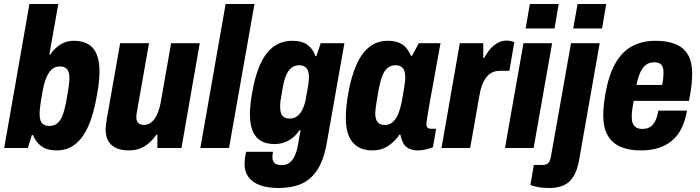

<svg xmlns="http://www.w3.org/2000/svg" viewBox="-20 -744 3517 965"><path d="M266 12Q216 12 187.5 -9.5Q159 -31 146 -65H140L120 0H1L128 -724H273L228 -470H233Q247 -491 265 -506.5Q283 -522 304.5 -530.5Q326 -539 352 -539Q394 -539 422.5 -522.5Q451 -506 465.5 -472.5Q480 -439 480 -387Q480 -362 477 -331Q474 -300 467 -265Q451 -170 423.5 -109Q396 -48 356.5 -18Q317 12 266 12ZM228 -111Q251 -111 267 -123.5Q283 -136 293.5 -162Q304 -188 312 -229Q320 -273 323.5 -296Q327 -319 328 -331Q329 -343 329 -351Q329 -371 324 -384Q319 -397 308.5 -403.5Q298 -410 280 -410Q264 -410 250.5 -402.5Q237 -395 226.5 -379.5Q216 -364 208 -341.5Q200 -319 195 -290Q187 -248 184 -225Q181 -202 180 -191.5Q179 -181 179 -173Q179 -153 183.5 -139Q188 -125 199.5 -118Q211 -111 228 -111Z M628 12Q590 12 564 0Q538 -12 524.5 -35Q511 -58 511 -92Q511 -105 513 -119Q515 -133 517 -148L584 -527H729L668 -181Q667 -174 666 -168Q665 -162 665 -156Q665 -144 669 -135Q673 -126 682 -121Q691 -116 703 -116Q719 -116 732.5 -124Q746 -132 756.5 -146Q767 -160 774.5 -180.5Q782 -201 787 -225L840 -527H984L892 0H771V-67H766Q748 -41 727 -23.5Q706 -6 681.5 3Q657 12 628 12Z M987 0 1114 -724H1259L1131 0Z M1380 201Q1327 201 1288.5 187.5Q1250 174 1229.5 146.5Q1209 119 1209 79Q1209 72 1210.5 57.5Q1212 43 1217 19H1352Q1351 26 1350 33Q1349 40 1349 45Q1349 58 1354 67.5Q1359 77 1369.5 81.5Q1380 86 1395 86Q1419 86 1435 74Q1451 62 1461.5 39Q1472 16 1478 -17Q1481 -35 1484 -53.5Q1487 -72 1491 -89H1485Q1471 -68 1452 -52.5Q1433 -37 1410 -28.5Q1387 -20 1360 -20Q1319 -20 1291.5 -36Q1264 -52 1250 -85.5Q1236 -119 1236 -170Q1236 -193 1239 -220.5Q1242 -248 1248 -281Q1271 -413 1320.5 -476Q1370 -539 1450 -539Q1498 -539 1526 -518Q1554 -497 1565 -462H1570L1592 -527H1711L1623 -29Q1608 59 1575.5 109Q1543 159 1494.5 180Q1446 201 1380 201ZM1436 -148Q1453 -148 1466.5 -155.5Q1480 -163 1490.5 -177.5Q1501 -192 1508.5 -213.5Q1516 -235 1520 -264Q1526 -294 1528.5 -311.5Q1531 -329 1532 -339.5Q1533 -350 1533 -357Q1533 -376 1527.5 -389Q1522 -402 1511.5 -409Q1501 -416 1484 -416Q1462 -416 1445.5 -403.5Q1429 -391 1418.5 -366.5Q1408 -342 1401 -303Q1396 -271 1392.5 -252.5Q1389 -234 1388.5 -224Q1388 -214 1388 -206Q1388 -187 1393 -174Q1398 -161 1409 -154.5Q1420 -148 1436 -148Z M1851 12Q1808 12 1778 -6.5Q1748 -25 1733 -61Q1718 -97 1718 -150Q1718 -177 1721 -207.5Q1724 -238 1730 -273Q1745 -359 1771.5 -418.5Q1798 -478 1837 -508.5Q1876 -539 1929 -539Q1961 -539 1983.5 -530Q2006 -521 2020.5 -504.5Q2035 -488 2045 -464H2051L2085 -527H2194L2170 -395Q2166 -370 2159.5 -335.5Q2153 -301 2146.5 -265.5Q2140 -230 2134.5 -198.5Q2129 -167 2126 -146Q2123 -125 2123 -121Q2123 -109 2129 -103Q2135 -97 2145 -97H2172L2156 -4Q2140 2 2120 7Q2100 12 2080 12Q2053 12 2032 1Q2011 -10 2002 -35Q1999 -42 1996.5 -49.5Q1994 -57 1993 -67L1988 -68Q1966 -34 1931.5 -11Q1897 12 1851 12ZM1915 -116Q1931 -116 1944 -123.5Q1957 -131 1968 -146.5Q1979 -162 1986.5 -184.5Q1994 -207 2000 -236Q2007 -279 2011 -302Q2015 -325 2016 -336.5Q2017 -348 2017 -355Q2017 -375 2012 -388.5Q2007 -402 1996 -409Q1985 -416 1968 -416Q1945 -416 1929 -403.5Q1913 -391 1902.5 -365Q1892 -339 1884 -299Q1876 -255 1872.5 -231Q1869 -207 1867.5 -195.5Q1866 -184 1866 -175Q1866 -145 1877.5 -130.5Q1889 -116 1915 -116Z M2199 0 2291 -527H2409V-453H2414Q2428 -480 2445 -499Q2462 -518 2482.5 -529Q2503 -540 2526 -540Q2537 -540 2547.5 -537.5Q2558 -535 2565 -532L2540 -388H2493Q2470 -388 2453 -379.5Q2436 -371 2423.5 -354.5Q2411 -338 2402 -313Q2393 -288 2388 -255L2343 0Z M2622 -601 2643 -724H2788L2767 -601ZM2518 0 2611 -527H2755L2662 0Z M2861 -601 2883 -724H3027L3006 -601ZM2740 201Q2728 201 2709.5 199.5Q2691 198 2673.5 194Q2656 190 2646 186L2663 85H2706Q2729 85 2738 73Q2747 61 2751 32L2850 -527H2994L2890 64Q2881 113 2862 143.5Q2843 174 2813 187.5Q2783 201 2740 201Z M3201 12Q3140 12 3098 -6.5Q3056 -25 3034 -64Q3012 -103 3012 -165Q3012 -190 3015 -217.5Q3018 -245 3023 -275Q3040 -368 3073 -426Q3106 -484 3156.5 -511.5Q3207 -539 3275 -539Q3334 -539 3375.5 -522Q3417 -505 3438 -468.5Q3459 -432 3459 -374Q3459 -352 3456 -320.5Q3453 -289 3443 -237H3165Q3160 -212 3157.5 -192Q3155 -172 3155 -158Q3155 -137 3160.5 -123.5Q3166 -110 3178 -103Q3190 -96 3209 -96Q3226 -96 3239 -101.5Q3252 -107 3261.5 -118Q3271 -129 3278 -146.5Q3285 -164 3289 -188H3433Q3424 -137 3405.5 -99.5Q3387 -62 3358 -37.5Q3329 -13 3290 -0.5Q3251 12 3201 12ZM3179 -317H3308Q3312 -337 3313.5 -352.5Q3315 -368 3315 -379Q3315 -397 3310 -408.5Q3305 -420 3294.5 -425.5Q3284 -431 3268 -431Q3244 -431 3227 -418.5Q3210 -406 3198.5 -381Q3187 -356 3179 -317Z"/></svg>

Font: Archivo Condensed ExtraBold
Style: Italic
Weight: 800
Width: 3
Italic angle: -10°
Designer: Hector Gatti
Foundry: Omnibus-Type
Version: Version 2.001